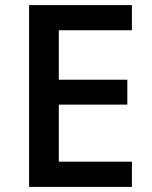

<svg xmlns="http://www.w3.org/2000/svg" viewBox="-20 -734 598 754"><path d="M498 0H94.2V-713.9H498V-615.2H210.9V-420.9H480V-323.2H210.9V-99.1H498Z"/></svg>

Font: f0_51262          
Style: Regular
Weight: 600
Foundry: Ascender Corporation
Version: Version 1.10